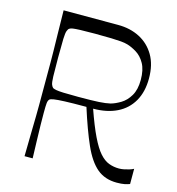

<svg xmlns="http://www.w3.org/2000/svg" viewBox="-106 -791 819 890"><g transform="rotate(15 303.5 -346.0)"><path d="M90 0Q91 -72 92 -118Q93 -164 93.5 -194.5Q94 -225 94 -247.5Q94 -270 94 -293.5Q94 -317 94 -350Q94 -383 94 -406.5Q94 -430 94 -452.5Q94 -475 93.5 -505.5Q93 -536 92 -582Q91 -628 90 -700H352Q410 -700 455.5 -676.5Q501 -653 527.5 -608Q554 -563 554 -497Q554 -433 528 -387.5Q502 -342 454 -318.5Q406 -295 340 -295Q367 -218 390 -170.5Q413 -123 434.5 -99Q456 -75 479 -66.5Q502 -58 527 -58Q539 -58 551 -60.5Q563 -63 575 -66.5Q587 -70 596 -75V-2Q586 2 571.5 5Q557 8 534 8Q477 8 439 -24Q401 -56 371 -123.5Q341 -191 308 -295Q240 -295 204 -293.5Q168 -292 153 -289.5Q138 -287 133 -283Q127 -277 125.5 -264.5Q124 -252 124 -217Q124 -197 124.5 -160Q125 -123 126.5 -80.5Q128 -38 129 0ZM259 -330Q325 -330 358 -332Q391 -334 412 -339Q434 -345 459 -360Q484 -375 501.5 -404.5Q519 -434 519 -481Q519 -529 502.5 -558.5Q486 -588 461.5 -603Q437 -618 416 -624Q402 -628 384.5 -629.5Q367 -631 338 -632Q309 -633 259 -633Q212 -633 188 -632Q164 -631 153.5 -629.5Q143 -628 137 -624Q132 -621 128 -610.5Q124 -600 123 -571.5Q122 -543 122 -481Q122 -421 123 -391.5Q124 -362 128 -352.5Q132 -343 137 -339Q143 -336 153.5 -334Q164 -332 188 -331Q212 -330 259 -330Z"/></g></svg>

Font: Ojuju ExtraLight
Style: Regular
Weight: 400
Version: Version 1.000